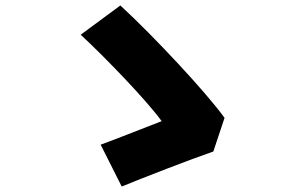

<svg xmlns="http://www.w3.org/2000/svg" viewBox="-20 -700 1040 702"><path d="M760 -146 801 -269C736 -360 541 -569 420 -680L275 -573C364 -491 519 -330 571 -257C513 -235 409 -193 348 -171L425 -18C503 -50 678 -118 760 -146Z"/></svg>

Font: Noto Sans T Chinese Black
Style: Bold
Weight: 900
Designer: Ryoko NISHIZUKA (kana & ideographs); Paul D. Hunt (Latin, Greek & Cyrillic); Wenlong ZHANG (bopomofo); Sandoll Communica
Foundry: Adobe Systems Incorporated
Version: Version 1.000;PS 1;hotconv 1.0.78;makeotf.lib2.5.61930